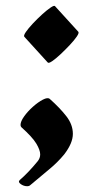

<svg xmlns="http://www.w3.org/2000/svg" viewBox="-20 -503 322 664"><path d="M170 -482 251 -393Q254 -389 245.5 -376.5Q237 -364 221.5 -347.5Q206 -331 189.5 -315.5Q173 -300 160.5 -291.5Q148 -283 145 -287L64 -376Q61 -380 69.5 -392.5Q78 -405 93.5 -421.5Q109 -438 125.5 -453Q142 -468 154.5 -476.5Q167 -485 170 -482ZM152 -161Q187 -130 209.5 -101Q232 -72 232 -40Q232 -8 202 31Q179 59 149 83.5Q119 108 85 137Q81 141 74 141Q62 141 51.5 133.5Q41 126 49 119Q78 94 110 55Q119 44 119 31Q119 16 105.5 -6.5Q92 -29 54 -63Q51 -66 51 -71Q51 -83 63.5 -100.5Q76 -118 94 -134Q112 -150 128.5 -158.5Q145 -167 152 -161Z"/></svg>

Font: Ga Maamli
Style: Regular
Weight: 400
Designer: Afotey Clement Nii Odai, Ama Asantewa Diaka, David Abbey-Thompson
Foundry: Sorkin Type Co.
Version: Version 1.000; ttfautohint (v1.8.4.7-5d5b)